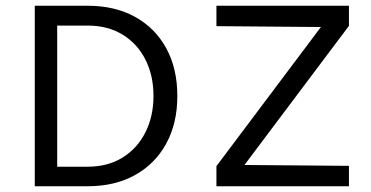

<svg xmlns="http://www.w3.org/2000/svg" viewBox="-20 -648 1292 668"><path d="M285 0H101V-628H285Q380.5 -628 450.5 -589Q520.5 -550 558.8 -479.5Q597 -409 597 -314Q597 -219 558.2 -148.2Q519.5 -77.5 449.5 -38.8Q379.5 0 285 0ZM285 -68Q355.5 -68 407 -100.2Q458.5 -132.5 486.2 -188.2Q514 -244 514 -314Q514 -385 486.2 -440.2Q458.5 -495.5 407 -527.2Q355.5 -559 285 -559H179V-68ZM1194 0H733V-70L1096.5 -554L733 -557V-628H1194V-558L830.5 -74L1194 -71Z"/></svg>

Font: Betina Sans
Style: Regular
Weight: 400
Designer: Jonathan Pinhorn (font) & Cristiano Sobral (main changes)
Version: Version 2.001;April 28, 2021;FontCreator 13.0.0.2655 32-bit;